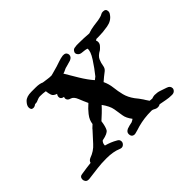

<svg xmlns="http://www.w3.org/2000/svg" viewBox="-96 -478 625 625"><g transform="rotate(-45 216.5 -165.5)"><path d="M149 11Q128 2 97 2Q72 2 54 4.5Q36 7 10 10H7Q0 10 -3.5 5.5Q-7 1 -7 -4Q-7 -17 6 -18Q19 -20 29.5 -21.5Q40 -23 50 -24Q52 -32 61 -36Q84 -44 99.5 -61.5Q115 -79 131 -96Q133 -99 136.5 -102Q140 -105 144 -109Q145 -117 148 -124.5Q151 -132 158 -141Q168 -154 183 -167Q176 -182 169.5 -198.5Q163 -215 152 -218Q144 -220 141 -225.5Q138 -231 141 -237Q128 -239 128 -249Q128 -255 132 -260Q119 -264 116 -272.5Q113 -281 112 -292Q106 -293 100 -293.5Q94 -294 87 -294Q82 -294 77 -292Q72 -290 67 -288Q64 -287 58 -287L56 -286Q51 -282 45 -282Q35 -282 35 -294Q35 -303 45 -313.5Q55 -324 77 -324H97Q115 -324 125 -319Q134 -318 142.5 -316.5Q151 -315 161 -315Q163 -315 169 -317L194 -324L212 -330Q217 -332 222 -333Q227 -334 232 -335H236Q243 -335 246.5 -331Q250 -327 250 -322Q250 -312 238 -307L217 -301Q211 -300 205.5 -297Q200 -294 193 -292Q204 -273 219.5 -247.5Q235 -222 250 -205H251L260 -212Q277 -233 292.5 -257Q308 -281 306 -294Q300 -296 295 -296.5Q290 -297 282 -298Q275 -299 271 -303.5Q267 -308 267 -312Q267 -317 271 -321.5Q275 -326 282 -326Q286 -327 290.5 -327Q295 -327 299 -327Q310 -327 321.5 -326.5Q333 -326 345 -325Q359 -330 373.5 -332Q388 -334 396 -335Q401 -336 407 -337.5Q413 -339 418 -342Q421 -344 427 -344Q440 -344 440 -332Q440 -326 436 -321Q425 -304 402 -300Q379 -296 360 -296H349Q345 -294 344 -293Q346 -290 346 -285Q346 -278 341.5 -272.5Q337 -267 331 -262Q314 -253 309 -241.5Q304 -230 302.5 -219Q301 -208 293 -202Q286 -197 279.5 -191.5Q273 -186 266 -180Q274 -163 276 -144.5Q278 -126 282.5 -108Q287 -90 300 -72Q305 -66 309.5 -60Q314 -54 318 -48L321 -43Q323 -40 325 -37Q327 -34 329 -31Q332 -31 335 -30.5Q338 -30 340 -30Q343 -31 346.5 -32Q350 -33 353 -33Q366 -33 376 -29.5Q386 -26 398 -22Q411 -18 411 -7Q411 -2 406.5 2.5Q402 7 394 7Q380 7 368 4.5Q356 2 344 0Q342 1 339.5 2Q337 3 333 3Q328 3 324 1Q320 -1 316 -3L311 -4Q292 -4 277 -2Q262 0 247 4Q240 6 234 8Q228 10 223 11Q222 11 221 11.5Q220 12 218 12Q204 12 204 -3Q204 -12 215 -17Q221 -19 226.5 -20.5Q232 -22 238 -23Q246 -27 248 -29Q235 -46 233 -60.5Q231 -75 228 -92.5Q225 -110 209 -132Q200 -122 190 -112.5Q180 -103 171 -95Q168 -73 162.5 -63Q157 -53 130 -48Q123 -42 123 -31Q145 -25 162 -15Q171 -11 171 -2Q171 5 164.5 10Q158 15 149 11Z"/></g></svg>

Font: RU Serius
Style: Regular
Weight: 400
Designer: Robert E. Leuschke
Foundry: Robert E. Leuschke
Version: Version 1.011; ttfautohint (v1.8.3)